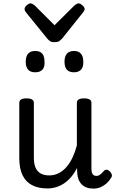

<svg xmlns="http://www.w3.org/2000/svg" viewBox="-20 -1096 686 1134"><path d="M260 17Q207 17 170 -2Q133 -21 113.5 -60.5Q94 -100 94 -161V-489Q94 -502 104.5 -508.5Q115 -515 136 -515Q158 -515 169 -508.5Q180 -502 180 -489V-163Q180 -129 190 -106Q200 -83 220 -71.5Q240 -60 271 -60Q301 -60 326.5 -73Q352 -86 372.5 -109.5Q393 -133 408.5 -166Q424 -199 434 -237V-489Q434 -502 444.5 -508.5Q455 -515 477 -515Q498 -515 509 -508.5Q520 -502 520 -489V-99Q520 -84 523.5 -74.5Q527 -65 534 -61Q541 -57 550 -57Q558 -57 565.5 -61Q573 -65 580.5 -72.5Q588 -80 595 -88Q602 -95 611.5 -93.5Q621 -92 630 -82Q637 -75 640 -65.5Q643 -56 637 -47Q626 -28 610 -13.5Q594 1 574.5 9.5Q555 18 533 18Q509 18 491.5 11.5Q474 5 462 -7.5Q450 -20 443.5 -37.5Q437 -55 436 -76L435 -104Q420 -74 400.5 -51Q381 -28 358.5 -13Q336 2 311 9.5Q286 17 260 17ZM188 -669Q160 -669 146 -684.5Q132 -700 132 -731Q132 -763 146 -779Q160 -795 188 -795Q216 -795 229.5 -779Q243 -763 243 -731Q245 -700 230.5 -684.5Q216 -669 188 -669ZM417 -669Q389 -669 375 -684.5Q361 -700 361 -731Q361 -763 375 -779Q389 -795 417 -795Q444 -795 458 -779Q472 -763 472 -731Q473 -700 458.5 -684.5Q444 -669 417 -669ZM445 -1076Q454 -1076 467 -1064.5Q480 -1053 480 -1042Q480 -1040 479 -1036.5Q478 -1033 473 -1026L346 -867Q340 -861 331 -854Q322 -847 302 -847Q283 -847 274 -854Q265 -861 260 -867L131 -1026Q127 -1033 126 -1036.5Q125 -1040 125 -1042Q125 -1053 137.5 -1064.5Q150 -1076 160 -1076Q166 -1076 172 -1072.5Q178 -1069 185 -1064L302 -947L420 -1064Q426 -1069 432 -1072.5Q438 -1076 445 -1076Z"/></svg>

Font: Playwrite GB J
Style: Regular
Weight: 400
Designer: Veronika Burian, José Scaglione
Foundry: TypeTogether
Version: Version 1.002